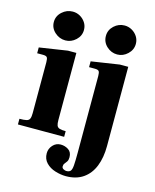

<svg xmlns="http://www.w3.org/2000/svg" viewBox="-131 -783 872 1083"><g transform="rotate(15 304.5 -241.5)"><path d="M23 0V-33Q51 -33 64.5 -36.5Q78 -40 82.5 -51Q87 -62 87 -83V-381Q87 -402 81.5 -409Q76 -416 58 -416H24V-450L188 -475H237V-83Q237 -62 241 -51.5Q245 -41 257 -37Q269 -33 293 -33V0ZM158 -527Q123 -527 96 -551.5Q69 -576 69 -611Q69 -646 96 -670.5Q123 -695 158 -695Q181 -695 200.5 -684Q220 -673 232.5 -654Q245 -635 245 -611Q245 -576 218.5 -551.5Q192 -527 158 -527ZM359 212Q329 212 296.5 202Q264 192 243 170Q222 148 222 115Q222 88 240.5 67.5Q259 47 286 47Q311 47 331.5 60.5Q352 74 352 104Q352 120 346 129Q340 138 334 145Q328 152 328 163Q328 173 337.5 178Q347 183 354 183Q371 183 378.5 174.5Q386 166 388 141Q390 116 390 67V-381Q390 -402 384.5 -409Q379 -416 361 -416H327V-450L491 -475H540V-12Q540 55 520 105.5Q500 156 459.5 184Q419 212 359 212ZM461 -526Q426 -526 399.5 -550.5Q373 -575 373 -611Q373 -646 399.5 -670.5Q426 -695 461 -695Q484 -695 504 -683.5Q524 -672 536 -653Q548 -634 548 -611Q548 -576 521.5 -551Q495 -526 461 -526Z"/></g></svg>

Font: Frank Ruhl Libre ExtraBold
Style: Regular
Weight: 800
Designer: Yanek Iontef
Foundry: Fontef
Version: Version 6.003;gftools[0.9.30]